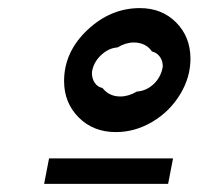

<svg xmlns="http://www.w3.org/2000/svg" viewBox="-20 -768 490 474"><path d="M138.2 -567.9Q138.2 -639.6 195.6 -693.8Q252.9 -748 325.2 -748Q379.9 -748 415 -712.4Q450.2 -676.8 450.2 -623Q450.2 -576.7 424.3 -534.4Q398.4 -492.2 355.7 -467Q313 -441.9 266.1 -441.9Q210.4 -441.9 174.3 -478Q138.2 -514.2 138.2 -567.9ZM232.9 -550.8Q249.5 -529.8 276.9 -529.8Q297.4 -529.8 317.9 -542Q341.3 -543.5 359.4 -560.5Q377.4 -577.6 381.8 -603Q382.3 -617.2 374.8 -627.7Q367.2 -638.2 355 -641.1Q339.8 -663.1 310.1 -663.1Q290.5 -663.1 270 -650.9Q248 -649.4 229.2 -631.6Q210.4 -613.8 207 -589.8Q206.5 -574.7 213.6 -564Q220.7 -553.2 232.9 -550.8ZM88.9 -314 101.1 -377H407.2L395 -314Z"/></svg>

Font: Involve SemiBold Oblique
Style: Italic
Weight: 600
Italic angle: -10.5°
Designer: Stefan Peev
Foundry: Context Ltd.
Version: Version 1.001